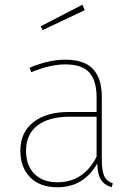

<svg xmlns="http://www.w3.org/2000/svg" viewBox="-20 -781 568 811"><path d="M222 -11Q333 -11 388 -119V-288H274Q187 -288 138.5 -251Q90 -214 90 -144Q90 -82 125.5 -46.5Q161 -11 222 -11ZM410 -372V-110Q410 -59 420.5 -37Q431 -15 457 -6L451 10Q420 0 406 -22.5Q392 -45 391 -91Q334 10 222 10Q149 10 107.5 -32Q66 -74 66 -144Q66 -222 121 -265Q176 -308 270 -308H388V-370Q388 -440 357.5 -474.5Q327 -509 255 -509Q192 -509 112 -476L105 -495Q187 -529 255 -529Q336 -529 373 -489.5Q410 -450 410 -372ZM160 -654 152 -670 328 -761 338 -738Z"/></svg>

Font: FiraSans
Style: Regular
Weight: 150
Designer: Carrois Corporate & Edenspiekermann AG
Foundry: Carrois Corporate GbR & Edenspiekermann AG
Version: Version 3.106;PS 003.106;hotconv 1.0.70;makeotf.lib2.5.58329